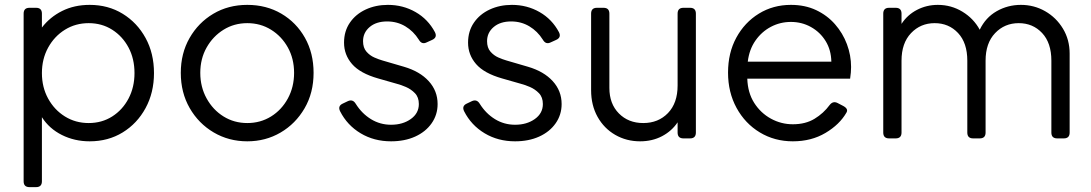

<svg xmlns="http://www.w3.org/2000/svg" viewBox="-20 -568 4476 788"><path d="M101 200Q77 200 77 176V-512Q77 -536 101 -536H128Q152 -536 152 -512V-455Q185 -498 235 -523Q285 -548 348 -548Q424 -548 483.5 -511.5Q543 -475 577.5 -412Q612 -349 612 -268Q612 -188 577.5 -124.5Q543 -61 483.5 -24.5Q424 12 348 12Q286 12 234 -14Q182 -40 152 -87V176Q152 200 128 200ZM344 -63Q398 -63 440.5 -90Q483 -117 507.5 -163.5Q532 -210 532 -268Q532 -327 507.5 -373Q483 -419 440.5 -446Q398 -473 344 -473Q290 -473 246.5 -446Q203 -419 177.5 -372.5Q152 -326 152 -268Q152 -210 177.5 -163.5Q203 -117 246.5 -90Q290 -63 344 -63Z M995 12Q919 12 857 -24.5Q795 -61 758.5 -124.5Q722 -188 722 -269Q722 -349 758 -412Q794 -475 855.5 -511.5Q917 -548 995 -548Q1073 -548 1134.5 -512Q1196 -476 1231.5 -413Q1267 -350 1267 -269Q1267 -187 1230 -123.5Q1193 -60 1131.5 -24Q1070 12 995 12ZM995 -63Q1049 -63 1092.5 -90Q1136 -117 1161.5 -164Q1187 -211 1187 -269Q1187 -327 1161.5 -373Q1136 -419 1092.5 -446Q1049 -473 995 -473Q941 -473 897.5 -446Q854 -419 828 -373Q802 -327 802 -269Q802 -211 828 -164Q854 -117 897.5 -90Q941 -63 995 -63Z M1585 12Q1515 12 1460 -21Q1405 -54 1376 -111Q1365 -133 1387 -143L1408 -153Q1428 -162 1440 -142Q1465 -102 1502.5 -79Q1540 -56 1585 -56Q1633 -56 1666 -79.5Q1699 -103 1699 -141Q1699 -169 1683 -185.5Q1667 -202 1646 -211Q1625 -220 1609 -224L1532 -246Q1458 -267 1425 -305Q1392 -343 1392 -393Q1392 -440 1416 -475Q1440 -510 1481 -529Q1522 -548 1572 -548Q1634 -548 1685.5 -518.5Q1737 -489 1765 -436Q1776 -414 1753 -404L1731 -394Q1711 -384 1699 -405Q1677 -440 1643.5 -460Q1610 -480 1569 -480Q1524 -480 1497 -457Q1470 -434 1470 -399Q1470 -372 1484 -356Q1498 -340 1516.5 -332Q1535 -324 1549 -320L1638 -294Q1703 -275 1739.5 -235Q1776 -195 1776 -141Q1776 -97 1751.5 -62Q1727 -27 1684 -7.5Q1641 12 1585 12Z M2094 12Q2024 12 1969 -21Q1914 -54 1885 -111Q1874 -133 1896 -143L1917 -153Q1937 -162 1949 -142Q1974 -102 2011.5 -79Q2049 -56 2094 -56Q2142 -56 2175 -79.5Q2208 -103 2208 -141Q2208 -169 2192 -185.5Q2176 -202 2155 -211Q2134 -220 2118 -224L2041 -246Q1967 -267 1934 -305Q1901 -343 1901 -393Q1901 -440 1925 -475Q1949 -510 1990 -529Q2031 -548 2081 -548Q2143 -548 2194.5 -518.5Q2246 -489 2274 -436Q2285 -414 2262 -404L2240 -394Q2220 -384 2208 -405Q2186 -440 2152.5 -460Q2119 -480 2078 -480Q2033 -480 2006 -457Q1979 -434 1979 -399Q1979 -372 1993 -356Q2007 -340 2025.5 -332Q2044 -324 2058 -320L2147 -294Q2212 -275 2248.5 -235Q2285 -195 2285 -141Q2285 -97 2260.5 -62Q2236 -27 2193 -7.5Q2150 12 2094 12Z M2607 12Q2551 12 2505 -14.5Q2459 -41 2432.5 -88.5Q2406 -136 2406 -198V-512Q2406 -536 2430 -536H2457Q2481 -536 2481 -512V-207Q2481 -142 2520 -102.5Q2559 -63 2620 -63Q2682 -63 2721.5 -104Q2761 -145 2761 -217V-512Q2761 -536 2785 -536H2812Q2836 -536 2836 -512V-24Q2836 0 2812 0H2785Q2761 0 2761 -24V-66Q2737 -30 2697 -9Q2657 12 2607 12Z M3234 12Q3159 12 3098.5 -24.5Q3038 -61 3003 -125Q2968 -189 2968 -270Q2968 -351 3002 -413.5Q3036 -476 3094.5 -512Q3153 -548 3226 -548Q3284 -548 3329.5 -526.5Q3375 -505 3407 -468.5Q3439 -432 3456 -386.5Q3473 -341 3473 -293Q3473 -283 3472 -270.5Q3471 -258 3469 -245H3047Q3049 -187 3075.5 -145.5Q3102 -104 3144 -81Q3186 -58 3234 -58Q3286 -58 3323 -80.5Q3360 -103 3385 -137Q3399 -155 3418 -145L3441 -133Q3463 -121 3454 -106Q3426 -57 3368 -22.5Q3310 12 3234 12ZM3226 -478Q3182 -478 3144 -458Q3106 -438 3080.5 -401.5Q3055 -365 3049 -315H3392Q3391 -363 3368.5 -399.5Q3346 -436 3308.5 -457Q3271 -478 3226 -478Z M3629 0Q3605 0 3605 -24V-512Q3605 -536 3629 -536H3656Q3680 -536 3680 -512V-470Q3704 -507 3743.5 -527.5Q3783 -548 3829 -548Q3884 -548 3930 -520Q3976 -492 4001 -446Q4025 -496 4070.5 -522Q4116 -548 4170 -548Q4224 -548 4269.5 -522Q4315 -496 4342.5 -450.5Q4370 -405 4370 -348V-24Q4370 0 4346 0H4319Q4295 0 4295 -24V-319Q4295 -392 4257 -432.5Q4219 -473 4161 -473Q4103 -473 4064 -432Q4025 -391 4025 -319V-24Q4025 0 4001 0H3974Q3950 0 3950 -24V-319Q3950 -392 3912 -432.5Q3874 -473 3816 -473Q3758 -473 3719 -432Q3680 -391 3680 -319V-24Q3680 0 3656 0Z"/></svg>

Font: Pitagon Sans Text
Style: Regular
Weight: 400
Designer: Travis Tran
Foundry: Pitagon
Version: Version 1.001; ttfautohint (v1.8.4.7-5d5b);gftools[0.9.26]